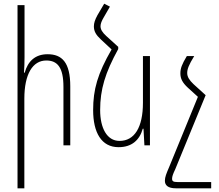

<svg xmlns="http://www.w3.org/2000/svg" viewBox="-20 -788 1188 1041"><path d="M113 -760H75V233H112V-253C112 -386 157 -460 231 -460C291 -460 324 -423 324 -317V0H361V-320C361 -450 316 -494 238 -494C171 -494 131 -456 114 -394H110C112 -423 113 -449 113 -479Z M621 -534 556 -593C534 -613 525 -629 525 -646C525 -660 532 -676 542 -693L576 -752L545 -768L508 -705C495 -681 489 -663 489 -645C489 -619 500 -599 527 -574L585 -520C509 -388 485 -303 485 -191C485 -69 530 10 623 10C695 10 737 -29 754 -90H758L763 0H793V-484H755V-231C755 -97 709 -24 628 -24C559 -24 523 -95 523 -191C523 -303 550 -393 621 -522Z M874 192C874 216 890 233 934 233H1125V199H942C919 199 913 194 913 181C913 169 918 155 930 130L1095 -272L1029 -332C1007 -353 995 -371 995 -392C995 -413 1003 -435 1033 -484H993C966 -439 958 -417 958 -390C958 -362 969 -340 998 -313L1053 -263L897 118C882 153 874 172 874 192Z"/></svg>

Font: Noto Sans Armenian Condensed ExtraLight
Style: Regular
Weight: 200
Width: 3
Designer: Monotype Design Team
Foundry: Monotype Imaging Inc.
Version: Version 2.008